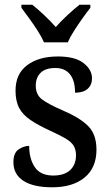

<svg xmlns="http://www.w3.org/2000/svg" viewBox="-20 -786 467 816"><path d="M202 10Q122 10 79.5 -17.5Q37 -45 37 -97Q37 -136 59 -151Q81 -166 104 -166Q104 -111 128 -75.5Q152 -40 206 -40Q254 -40 278.5 -63.5Q303 -87 303 -126Q303 -150 293 -166.5Q283 -183 258.5 -197.5Q234 -212 192 -231Q142 -254 109.5 -276Q77 -298 61.5 -327Q46 -356 46 -401Q46 -472 95.5 -509Q145 -546 226 -546Q299 -546 335 -518Q371 -490 371 -453Q371 -425 352.5 -408.5Q334 -392 299 -392Q299 -443 277.5 -470Q256 -497 215 -497Q173 -497 152.5 -476.5Q132 -456 132 -422Q132 -384 158 -364Q184 -344 246 -317Q319 -286 354.5 -250.5Q390 -215 390 -150Q390 -73 339.5 -31.5Q289 10 202 10ZM167 -606Q157 -629 140 -655.5Q123 -682 104 -708Q85 -734 71 -753V-766H117Q141 -747 168.5 -721Q196 -695 217 -671Q238 -695 266 -721Q294 -747 318 -766H364V-753Q349 -734 330.5 -708Q312 -682 295 -655.5Q278 -629 268 -606Z"/></svg>

Font: Noto Serif Georgian SemiCondensed Medium
Style: Regular
Weight: 500
Width: 4
Designer: Monotype Design Team, Akaki Razmadze
Foundry: Google LLC
Version: Version 2.003; ttfautohint (v1.8.4.7-5d5b)